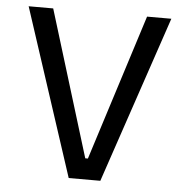

<svg xmlns="http://www.w3.org/2000/svg" viewBox="-49 -708 730 756"><g transform="rotate(5 316.0 -330.0)"><path d="M250 0 34 -660H131L322 -38L250 -83H359L304 -37L502 -660H598L375 0Z"/></g></svg>

Font: Cairo Play SemiBold
Style: Regular
Weight: 600
Designer: Mohamed Gaber, Accademia di Belle Arti di Urbino
Foundry: Kief Type Foundry, Accademia di Belle Arti di Urbino
Version: Version 3.130;gftools[0.9.24]